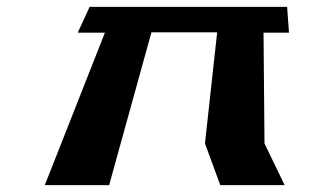

<svg xmlns="http://www.w3.org/2000/svg" viewBox="-20 -539 913 558"><path d="M420.1 -445H611.1L575.7 -122L620.2 -1H807.2L748.7 -122L745.9 -444H819.9L814.4 -519H745.4H619.4H440.4H314.4H240.4L205.9 -444H284.9L110.2 -1H297.2Z"/></svg>

Font: Hussar Milosc
Style: Obl
Weight: 700
Foundry: Cannot Into Space Fonts
Version: Version 1.02